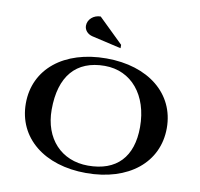

<svg xmlns="http://www.w3.org/2000/svg" viewBox="-88 -908 1046 1006"><g transform="rotate(10 435.0 -405.5)"><path d="M299.5 -755.4C299.5 -731.7 317.5 -712.3 342.5 -706.4L498.5 -670.4V-688.4L367.4 -816C329.9 -816 299.5 -788.9 299.5 -755.4ZM60 -300C60 -117 210.8 5 434 5C659.9 5 810 -117 810 -300C810 -483 659.2 -605 436 -605C210.1 -605 60 -483 60 -300ZM199 -291C199 -469.2 281.6 -565 434 -565C575.8 -565 671 -450.5 671 -281C671 -121.8 588.6 -35 437 -35C294.5 -35 199 -137.3 199 -291Z"/></g></svg>

Font: Prida01
Style: Black
Weight: 900
Designer: gluk
Foundry: gluk
Version: Version 00.072